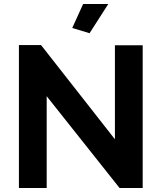

<svg xmlns="http://www.w3.org/2000/svg" viewBox="-20 -934 803 954"><path d="M425 -769 339 -795 393 -914H518ZM212 -456V0H74V-710H184L551 -242V-709H689V0H574Z"/></svg>

Font: Raleway-v4020
Style: Bold
Weight: 700
Designer: Matt McInerney, Pablo Impallari, Rodrigo Fuenzalida
Foundry: Matt McInerney, Pablo Impallari, Rodrigo Fuenzalida
Version: Version 4.020;PS 004.020;hotconv 1.0.88;makeotf.lib2.5.64775